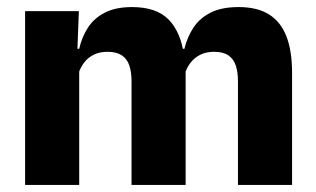

<svg xmlns="http://www.w3.org/2000/svg" viewBox="-20 -523 893 543"><path d="M653 0V-293Q653 -319 646.8 -337.8Q640.5 -356.5 625.8 -366.5Q611 -376.5 585 -376.5Q563 -376.5 546.5 -368.2Q530 -360 519 -345.8Q508 -331.5 502.5 -313.5L488 -385H501.5Q509.5 -418 527 -444.8Q544.5 -471.5 575.5 -487.2Q606.5 -503 655 -503Q707.5 -503 740.8 -482.2Q774 -461.5 790 -420.2Q806 -379 806 -317.5V0ZM51 0V-491.5H203L198 -359L204 -354V0ZM352 0V-293Q352 -319 345.8 -337.8Q339.5 -356.5 324.5 -366.5Q309.5 -376.5 284 -376.5Q261.5 -376.5 245 -368.2Q228.5 -360 217.8 -345.8Q207 -331.5 201.5 -313.5L178 -385H204Q211.5 -418.5 228.8 -445Q246 -471.5 276.5 -487.2Q307 -503 353.5 -503Q422 -503 456.8 -467.8Q491.5 -432.5 500.5 -365.5Q502 -355.5 503.5 -341Q505 -326.5 505 -315V0Z"/></svg>

Font: Anek Telugu
Style: Bold
Weight: 700
Designer: Omkar Bhoir (Telugu), Yesha Goshar (Latin)
Foundry: Ek Type
Version: Version 1.003